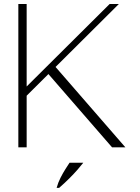

<svg xmlns="http://www.w3.org/2000/svg" viewBox="-20 -735 698 958"><path d="M71.5 0V-715H113V0ZM101.5 -246 102 -292.5 527 -715H573ZM539 0 215.5 -372.5 248 -411.5 605.5 0ZM275 202.5Q303 178 326 155Q349 132 366.5 112Q384 92 395.5 77H327Q319 89 306.8 108.2Q294.5 127.5 282.2 151.5Q270 175.5 262.5 202.5Z"/></svg>

Font: Russolo 10pt ExtraLight
Style: Regular
Weight: 200
Designer: Micah Stupak-Hahn
Version: Version 1.000